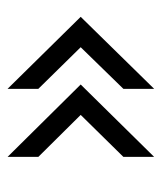

<svg xmlns="http://www.w3.org/2000/svg" viewBox="21 -523 436 518"><g transform="rotate(90 239.0 -264.0)"><path d="M25.4 -263.7 219.7 -461.9V-378.9L107.4 -263.7L219.7 -149.4V-66.4ZM208 -263.7 403.3 -461.9V-378.9L290 -263.7L403.3 -149.4V-66.4Z"/></g></svg>

Font: Altinn-DIN
Style: Regular
Weight: 400
Designer: Charles Nix
Foundry: Altinn
Version: Version 2.00